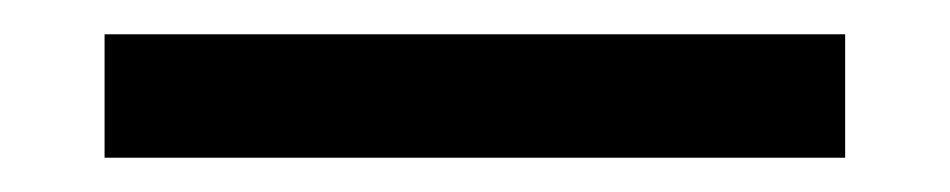

<svg xmlns="http://www.w3.org/2000/svg" viewBox="-20 50 554 112"><path d="M41 70H473V142H41Z"/></svg>

Font: Zilla Slab SemiBold
Style: Regular
Weight: 600
Designer: Typotheque.com
Foundry: Typotheque type foundry
Version: Version 1.1; 2017